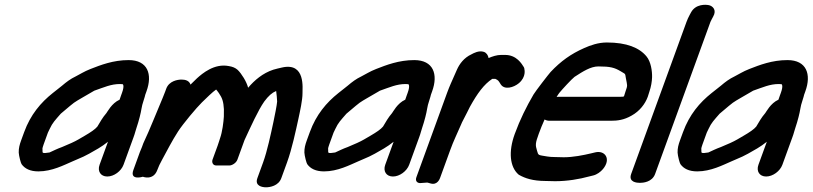

<svg xmlns="http://www.w3.org/2000/svg" viewBox="-20 -722 3462 818"><path d="M165.8 -106.5 184.1 -157C185.7 -160.1 189.2 -167.4 192 -173.4C203.6 -198.8 214.7 -209.8 239 -237.7C246.4 -244.2 271.3 -265.1 278.4 -270.9L295.1 -284.2C310.1 -295 344.4 -313.4 370.8 -329.3C375.4 -332.1 379.5 -334.5 381.8 -335.7C423 -349.9 452.7 -364 491 -364C494.5 -364 498.3 -363.8 502.8 -363.3C502.8 -363.3 511.5 -358.5 499.8 -326.5L495.7 -315.2C493.6 -310.4 491.1 -303.1 489.5 -297.3C455.4 -281.9 437.5 -245 433.4 -240.3C416.4 -220.5 406.5 -202.2 394.8 -182.7C385.3 -171.2 367.6 -159.1 340.1 -143.1L313.9 -127.8C297.3 -118.1 275.5 -108.5 244.2 -95.5C225.4 -88.9 206.2 -79.4 191 -72.4C185.7 -71.5 173.2 -70 172 -70C167.5 -70 165.6 -70.2 163 -71.2C162.6 -71.7 162 -72.6 161.3 -73.8C161.2 -78.8 160.7 -86.2 160.9 -90.4C162.7 -95.8 161.8 -95.7 165.8 -106.5ZM528.1 -466C461.8 -466 408.2 -444.7 365.8 -428.2C337.3 -417.1 320.4 -405.2 303.3 -396.9C279.4 -385.4 263.3 -373 244.7 -357.2L229 -344.7C223.2 -340.2 215.2 -333.9 204.8 -325.6C153.6 -284.9 109.9 -233.3 83 -159.3L70.2 -124.3C63.3 -105.3 59.4 -90.6 59.8 -71.9C60.7 -56.9 68.6 -27.5 71.8 -22.9C85.3 -3.5 108.5 8.2 143.5 8.2C201.7 8.2 252.4 -18.8 290.4 -35.1L311.4 -44.2C327.7 -50.7 344.4 -58.6 360 -67.3C384.4 -81 412.7 -96 440 -118.1L404.3 -20.1C394.3 7.3 408.6 30 437.1 30C465.5 30 496.3 7.3 506.3 -20.1L549 -137.5C551.9 -145.4 554.3 -152.6 556.3 -160.2C558.1 -165.3 559.2 -168.8 561.6 -177.5C563.5 -183.1 566.6 -192.6 568.8 -200.3L575.2 -223.5C582.6 -250.5 583.1 -269.5 590.9 -290.9C596.5 -306.2 597.9 -315.7 598.9 -318.4L604 -332.6C630.6 -405.5 609.5 -466 528.1 -466Z M907.4 -102 885.5 -42C881.6 -31.3 886.3 -17 901.4 -17H957.4C968.1 -17 986 -26.9 991.5 -42L1021.8 -125.3C1048.2 -182.1 1079.6 -252.2 1106 -289.7C1123.7 -313.5 1138.6 -326.8 1156.5 -334.3C1158.5 -321.6 1160.1 -302.1 1160.7 -289.6C1160.1 -276.2 1150.1 -226.7 1144.7 -201.5C1133.8 -150.8 1118.7 -78.8 1100.9 -30L1076.5 37C1064.4 70.3 1097.1 76 1113.3 76C1129.6 76 1166.4 70.3 1178.5 37L1202.9 -30C1224.1 -88.3 1240.3 -165.5 1251.6 -217C1257.7 -246 1269 -295.1 1268.8 -325C1267.9 -342 1283.8 -458.2 1180.8 -434.2C1168.2 -431.4 1155.2 -428.3 1144.5 -425.1C1099.4 -410.4 1064.2 -380.1 1037.1 -348.2C1030.8 -373.7 1009 -408.6 992.4 -424.4C982.4 -433.2 971.2 -437.9 954.5 -440.6C892.9 -452.5 842.1 -409 819.3 -388.5C809.3 -379 802.8 -372.7 791.6 -361.5C786.4 -378 770.6 -383 753.4 -383C737.2 -383 700.3 -377.3 688.2 -344L683.8 -332C681.2 -324.8 677.7 -315.9 673.3 -305.5C646.3 -242.3 619.3 -172.2 591.6 -113.8C591.3 -113.2 590.7 -112 590.4 -111.1L584.9 -95.9C582.1 -89.6 578.5 -81.1 575.9 -74L548.3 2C531.3 48.7 588.7 31 588.7 31C588.7 31 633.3 48.7 650.3 2C655.6 -12.7 661 -23.7 670.2 -40.7C692.2 -81.1 712.5 -121.3 738.6 -161.9C760.4 -195.6 817 -262.8 840.3 -285.8C859.2 -304.3 886.2 -330.7 900.8 -340.6C902.5 -338.7 906.9 -333.6 912.3 -325.8C927.6 -303.7 932 -288.2 933.9 -256.9L933.7 -225.4C932.4 -202.5 927.3 -159.7 917.2 -132C914.6 -124.7 912.9 -117.2 907.4 -102Z M1382.8 -106.5 1401.1 -157C1402.7 -160.1 1406.2 -167.4 1409 -173.4C1420.6 -198.8 1431.7 -209.8 1456 -237.7C1463.4 -244.2 1488.3 -265.1 1495.4 -270.9L1512.1 -284.2C1527.1 -295 1561.4 -313.4 1587.8 -329.3C1592.4 -332.1 1596.5 -334.5 1598.8 -335.7C1640 -349.9 1669.7 -364 1708 -364C1711.5 -364 1715.3 -363.8 1719.8 -363.3C1719.8 -363.3 1728.5 -358.5 1716.8 -326.5L1712.7 -315.2C1710.6 -310.4 1708.1 -303.1 1706.5 -297.3C1672.4 -281.9 1654.5 -245 1650.4 -240.3C1633.4 -220.5 1623.5 -202.2 1611.8 -182.7C1602.3 -171.2 1584.6 -159.1 1557.1 -143.1L1530.9 -127.8C1514.3 -118.1 1492.5 -108.5 1461.2 -95.5C1442.4 -88.9 1423.2 -79.4 1408 -72.4C1402.7 -71.5 1390.2 -70 1389 -70C1384.5 -70 1382.6 -70.2 1380 -71.2C1379.6 -71.7 1379 -72.6 1378.3 -73.8C1378.2 -78.8 1377.7 -86.2 1377.9 -90.4C1379.7 -95.8 1378.8 -95.7 1382.8 -106.5ZM1745.1 -466C1678.8 -466 1625.2 -444.7 1582.8 -428.2C1554.3 -417.1 1537.4 -405.2 1520.3 -396.9C1496.4 -385.4 1480.3 -373 1461.7 -357.2L1446 -344.7C1440.2 -340.2 1432.2 -333.9 1421.8 -325.6C1370.6 -284.9 1326.9 -233.3 1300 -159.3L1287.2 -124.3C1280.3 -105.3 1276.4 -90.6 1276.8 -71.9C1277.7 -56.9 1285.6 -27.5 1288.8 -22.9C1302.3 -3.5 1325.5 8.2 1360.5 8.2C1418.7 8.2 1469.4 -18.8 1507.4 -35.1L1528.4 -44.2C1544.7 -50.7 1561.4 -58.6 1577 -67.3C1601.4 -81 1629.7 -96 1657 -118.1L1621.3 -20.1C1611.3 7.3 1625.6 30 1654.1 30C1682.5 30 1713.3 7.3 1723.3 -20.1L1766 -137.5C1768.9 -145.4 1771.3 -152.6 1773.3 -160.2C1775.1 -165.3 1776.2 -168.8 1778.6 -177.5C1780.5 -183.1 1783.6 -192.6 1785.8 -200.3L1792.2 -223.5C1799.6 -250.5 1800.1 -269.5 1807.9 -290.9C1813.5 -306.2 1814.9 -315.7 1815.9 -318.4L1821 -332.6C1847.6 -405.5 1826.5 -466 1745.1 -466Z M2061.6 -474.7C2059.4 -487.1 2052.2 -497.4 2041.5 -501C2020.2 -508.1 1997.7 -495.5 1988.8 -490.7C1956.6 -475.9 1937.7 -449.6 1927 -425.7L1915.6 -399.9C1906.2 -378.4 1895.2 -355 1885.2 -327.6L1754 33C1747.7 50.1 1758.8 58.9 1771.8 57.9L1797.6 56H1801.5L1815.2 59.8C1844 67.7 1853.8 39 1855.1 35.5L1897.5 -81C1913.7 -125.6 1924 -143.9 1945.9 -194.9C1946.1 -195.3 1946.3 -196 1946.5 -196.5C1947.1 -198.2 1947.9 -199.8 1948.8 -201.6C1965.3 -232.1 1977.2 -258.2 1982 -266.9C2014 -324.8 2041.9 -362.5 2077 -385.9C2077 -385.9 2078.6 -386 2080 -386H2090.4C2104 -379.6 2103.7 -377.8 2113.1 -363C2129.4 -337.3 2168.8 -349.4 2190.4 -367.4C2223.1 -394.7 2214.2 -426.8 2214.2 -426.8C2214.2 -429.7 2213.4 -433.4 2211.7 -436C2202.9 -449.9 2181.1 -488 2132.1 -488H2114.5C2096.8 -488 2077.3 -481.5 2061.6 -474.7Z M2638.5 -311.8C2634.8 -310.2 2637.1 -309.5 2619.1 -309.5H2358.1C2356.3 -309.5 2353.6 -309.3 2351.4 -309.1C2356.3 -317.1 2361 -323.9 2363.7 -327.2C2376.3 -342.5 2414.9 -384.4 2427.7 -394.5C2464.4 -418.2 2496.6 -439 2529.5 -439C2580.1 -439 2598.3 -433.8 2623.7 -418.7C2646.2 -404.5 2642.6 -411.6 2646.6 -388.3C2652.1 -357.4 2655.2 -360.4 2644.6 -331.3C2642.3 -325.3 2639.7 -315 2638.5 -311.8ZM2341.6 -53C2330.8 -53 2320.9 -53.8 2311.6 -55.3C2271.8 -62 2274 -59 2268 -79.8C2260.4 -104.3 2260.6 -111.7 2275.3 -151.9C2282.8 -172.5 2291.3 -193.4 2300.2 -213C2305.7 -209.6 2312.9 -207.5 2321 -207.5H2582C2610.3 -207.5 2637.8 -210.5 2671 -229.6C2705.3 -248.6 2728.7 -279.3 2739.8 -309.8C2742.2 -316.4 2743.6 -321 2746.6 -331.3C2753.9 -352.2 2757.7 -375.7 2758.1 -393C2758.8 -418.6 2753.4 -459 2734.2 -481.9C2703.8 -518.6 2650.2 -541 2565.5 -541C2528.4 -541 2495.1 -528.9 2469 -517.3C2412.5 -492.3 2369.7 -461.8 2325.8 -415.3C2317 -405.6 2261.1 -333.2 2253.1 -319.5C2222.8 -267.6 2195.7 -213.4 2172.9 -150.9C2145.3 -75 2152.4 -10.8 2188.7 21.2C2189.3 21.7 2190.5 22.6 2191.4 23.1C2217.5 37.8 2249.4 48.6 2302.4 49C2314.9 49.6 2331 50 2344.7 50C2396.6 50 2447 41.6 2491.2 29.5L2507.6 25.5C2523.4 21.7 2539.2 10 2549 -1.8C2585.1 -45.3 2557 -82.7 2516.1 -72.9L2498.1 -68.6C2465.5 -60.8 2421.8 -52 2381.8 -52C2368.2 -52 2353.5 -53 2341.6 -53Z M2706.3 57C2718.9 57 2758.2 54.5 2771.1 19L3006.9 -629C3007.9 -631.7 3009 -634.2 3012.3 -640L3018.3 -651.1C3035.2 -680.3 3015.3 -696.6 3000.7 -699.9C2986.3 -703.1 2943.9 -705.4 2924.2 -669.4L2918.1 -658.1C2912.6 -647.8 2908.4 -638.6 2904.9 -629L2669.1 19C2656.2 54.5 2693.6 57 2706.3 57Z M2972.8 -106.5 2991.1 -157C2992.7 -160.1 2996.2 -167.4 2999 -173.4C3010.6 -198.8 3021.7 -209.8 3046 -237.7C3053.4 -244.2 3078.3 -265.1 3085.4 -270.9L3102.1 -284.2C3117.1 -295 3151.4 -313.4 3177.8 -329.3C3182.4 -332.1 3186.5 -334.5 3188.8 -335.7C3230 -349.9 3259.7 -364 3298 -364C3301.5 -364 3305.3 -363.8 3309.8 -363.3C3309.8 -363.3 3318.5 -358.5 3306.8 -326.5L3302.7 -315.2C3300.6 -310.4 3298.1 -303.1 3296.5 -297.3C3262.4 -281.9 3244.5 -245 3240.4 -240.3C3223.4 -220.5 3213.5 -202.2 3201.8 -182.7C3192.3 -171.2 3174.6 -159.1 3147.1 -143.1L3120.9 -127.8C3104.3 -118.1 3082.5 -108.5 3051.2 -95.5C3032.4 -88.9 3013.2 -79.4 2998 -72.4C2992.7 -71.5 2980.2 -70 2979 -70C2974.5 -70 2972.6 -70.2 2970 -71.2C2969.6 -71.7 2969 -72.6 2968.3 -73.8C2968.2 -78.8 2967.7 -86.2 2967.9 -90.4C2969.7 -95.8 2968.8 -95.7 2972.8 -106.5ZM3335.1 -466C3268.8 -466 3215.2 -444.7 3172.8 -428.2C3144.3 -417.1 3127.4 -405.2 3110.3 -396.9C3086.4 -385.4 3070.3 -373 3051.7 -357.2L3036 -344.7C3030.2 -340.2 3022.2 -333.9 3011.8 -325.6C2960.6 -284.9 2916.9 -233.3 2890 -159.3L2877.2 -124.3C2870.3 -105.3 2866.4 -90.6 2866.8 -71.9C2867.7 -56.9 2875.6 -27.5 2878.8 -22.9C2892.3 -3.5 2915.5 8.2 2950.5 8.2C3008.7 8.2 3059.4 -18.8 3097.4 -35.1L3118.4 -44.2C3134.7 -50.7 3151.4 -58.6 3167 -67.3C3191.4 -81 3219.7 -96 3247 -118.1L3211.3 -20.1C3201.3 7.3 3215.6 30 3244.1 30C3272.5 30 3303.3 7.3 3313.3 -20.1L3356 -137.5C3358.9 -145.4 3361.3 -152.6 3363.3 -160.2C3365.1 -165.3 3366.2 -168.8 3368.6 -177.5C3370.5 -183.1 3373.6 -192.6 3375.8 -200.3L3382.2 -223.5C3389.6 -250.5 3390.1 -269.5 3397.9 -290.9C3403.5 -306.2 3404.9 -315.7 3405.9 -318.4L3411 -332.6C3437.6 -405.5 3416.5 -466 3335.1 -466Z"/></svg>

Font: Take Off
Style: Hosehead
Weight: 400
Foundry: Cannot Into Space Fonts
Version: Version 0.89